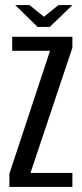

<svg xmlns="http://www.w3.org/2000/svg" viewBox="-20 -736 322 756"><path d="M17 0V-52L177 -536H28V-591H265V-548L100 -55H265V0ZM128 -630 40 -716H96L153 -670L210 -716H265L176 -630Z"/></svg>

Font: Alumni Sans Medium
Style: Regular
Weight: 500
Designer: Robert E. Leuschke
Foundry: Robert E. Leuschke
Version: Version 1.018